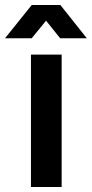

<svg xmlns="http://www.w3.org/2000/svg" viewBox="-58 -743 365 763"><path d="M65 0V-526H187V0ZM-38 -591 68 -723H182L287 -591H181L97 -696L153 -695L68 -591Z"/></svg>

Font: Archivo SemiBold
Style: Regular
Weight: 600
Designer: Hector Gatti
Foundry: Omnibus-Type
Version: Version 2.001